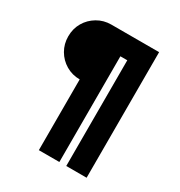

<svg xmlns="http://www.w3.org/2000/svg" viewBox="-179 -889 950 1013"><g transform="rotate(30 296.0 -382.5)"><path d="M205 -431Q159 -431 121 -453.5Q83 -476 61 -514Q39 -552 39 -598Q39 -645 61 -682.5Q83 -720 121 -742.5Q159 -765 205 -765H496V0H372V-644H330V0H205Z"/></g></svg>

Font: Synthetic
Style: Bold
Weight: 700
Designer: Santiago Orozco
Foundry: Typemade
Version: Version 2.000; ttfautohint (v1.8.4.7-5d5b)